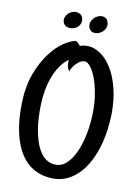

<svg xmlns="http://www.w3.org/2000/svg" viewBox="-97 -879 737 1026"><g transform="rotate(10 271.5 -366.5)"><path d="M325.2 -646.5Q361.3 -645.5 396 -621.1Q430.7 -596.7 457 -552.7Q483.4 -508.8 498.5 -447.3Q513.7 -385.7 512.7 -309.6Q510.7 -224.6 492.2 -152.3Q473.6 -80.1 440.9 -27.3Q408.2 25.4 362.3 54.7Q316.4 84 260.7 83Q208 82 164.6 59.6Q121.1 37.1 90.8 -7.8Q60.5 -52.7 44.4 -121.1Q28.3 -189.5 30.3 -282.2Q32.2 -375 58.1 -444.8Q84 -514.6 120.1 -562Q156.2 -609.4 194.3 -634.3Q232.4 -659.2 258.8 -662.1Q275.4 -650.4 282.2 -639.6Q290 -642.6 300.3 -644.5Q310.5 -646.5 325.2 -646.5ZM413.1 -303.7Q414.1 -353.5 406.2 -399.9Q398.4 -446.3 385.3 -482.4Q372.1 -518.6 355.5 -540.5Q338.9 -562.5 322.3 -563.5Q309.6 -562.5 296.9 -555.7Q286.1 -548.8 273.4 -535.2Q260.7 -521.5 250 -496.1Q240.2 -509.8 237.8 -525.4Q235.4 -541 237.3 -556.6Q210.9 -537.1 191.4 -508.3Q171.9 -479.5 159.2 -444.8Q146.5 -410.2 139.6 -371.6Q132.8 -333 131.8 -293Q129.9 -212.9 140.1 -156.2Q150.4 -99.6 168.5 -63Q186.5 -26.4 210.9 -9.3Q235.4 7.8 263.7 7.8Q296.9 8.8 323.7 -16.1Q350.6 -41 370.1 -84Q389.6 -127 400.9 -183.6Q412.1 -240.2 413.1 -303.7ZM370.1 -816.4Q383.8 -816.4 393.6 -809.6Q403.3 -802.7 407.2 -786.1Q410.2 -773.4 406.2 -761.7Q402.3 -750 394 -741.2Q385.7 -732.4 374.5 -727.1Q363.3 -721.7 350.6 -721.7Q334 -721.7 325.2 -730.5Q316.4 -739.3 314.5 -751Q311.5 -762.7 315.4 -774.4Q319.3 -786.1 327.6 -795.4Q335.9 -804.7 347.2 -810.5Q358.4 -816.4 370.1 -816.4ZM232.4 -814.5Q246.1 -813.5 256.3 -806.6Q266.6 -799.8 269.5 -784.2Q272.5 -771.5 268.6 -760.3Q264.6 -749 256.3 -740.7Q248 -732.4 236.3 -728Q224.6 -723.6 211.9 -724.6Q194.3 -725.6 185.5 -734.4Q176.8 -743.2 174.8 -752.9Q171.9 -764.6 175.8 -775.9Q179.7 -787.1 188 -795.9Q196.3 -804.7 208 -810.1Q219.7 -815.4 232.4 -814.5Z"/></g></svg>

Font: Rancho
Style: Regular
Weight: 400
Designer: Font Diner, Inc
Foundry: Font Diner, Inc
Version: Version 1.001